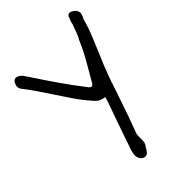

<svg xmlns="http://www.w3.org/2000/svg" viewBox="-212 -787 870 870"><g transform="rotate(-45 223.5 -352.0)"><path d="M439.5 -673.8Q441.4 -666 438.5 -658.7Q435.5 -651.4 433.6 -646.5Q431.6 -643.6 429.7 -639.6Q418 -595.7 401.4 -555.7Q384.8 -515.6 368.2 -475.6Q358.4 -453.1 348.6 -429.7Q338.9 -406.2 330.1 -381.8Q327.1 -373 323.7 -364.3Q320.3 -355.5 316.4 -344.7V-342.8V-341.8Q315.4 -339.8 313.5 -334Q308.6 -319.3 303.7 -304.7Q298.8 -290 293.9 -276.4Q279.3 -232.4 264.2 -189.5Q249 -146.5 232.4 -102.5Q230.5 -96.7 230.5 -90.3Q230.5 -84 230.5 -76.2Q230.5 -66.4 230 -55.7Q229.5 -44.9 222.7 -34.2Q220.7 -32.2 219.7 -30.3Q218.8 -28.3 216.8 -26.4Q211.9 -16.6 205.1 -8.3Q198.2 0 187.5 0Q180.7 0 173.8 -3.9Q159.2 -13.7 157.2 -35.2Q157.2 -44.9 159.2 -53.2Q161.1 -61.5 163.1 -68.4Q176.8 -107.4 189.9 -146.5Q203.1 -185.5 216.8 -223.6Q222.7 -240.2 229 -257.8Q235.4 -275.4 241.2 -292Q243.2 -296.9 244.6 -302.2Q246.1 -307.6 248 -314.5L249 -319.3Q233.4 -321.3 222.7 -326.2Q208 -334 197.3 -347.7Q167 -381.8 140.6 -420.4Q114.3 -459 88.9 -498Q69.3 -527.3 49.3 -557.1Q29.3 -586.9 6.8 -615.2Q-5.9 -632.8 4.9 -653.3Q9.8 -663.1 15.1 -665.5Q20.5 -668 25.4 -668Q30.3 -668 36.1 -665Q47.9 -659.2 55.7 -648.4Q63.5 -637.7 70.3 -627Q71.3 -626 71.8 -625Q72.3 -624 73.2 -623Q107.4 -570.3 143.6 -518.1Q179.7 -465.8 222.7 -410.2Q232.4 -396.5 239.3 -396.5Q248 -396.5 255.9 -413.1L276.4 -448.2Q294.9 -479.5 312.5 -511.2Q330.1 -543 344.7 -577.1Q348.6 -588.9 355.5 -597.7Q362.3 -615.2 368.2 -630.4Q374 -645.5 378.9 -660.2V-662.1Q378.9 -666 381.8 -671.9Q382.8 -672.9 384.8 -680.7Q386.7 -683.6 387.7 -687.5Q388.7 -691.4 390.6 -695.3Q395.5 -704.1 405.3 -704.1Q412.1 -704.1 420.9 -698.2Q436.5 -688.5 439.5 -673.8Z"/></g></svg>

Font: Scriphy
Style: Regular
Weight: 400
Designer: Ala M. Lockhart
Foundry: Ala M. Lockhart
Version: Version 1.0 2021